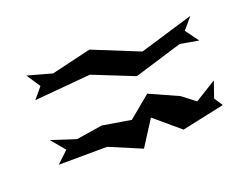

<svg xmlns="http://www.w3.org/2000/svg" viewBox="-67 -768 800 615"><g transform="rotate(-20 333.0 -460.0)"><path d="M59 -326 224 -327 333 -281 388 -367 473 -295 618 -326 599 -355 618 -410 545 -365 501 -399 403 -443 328 -381 231 -397 142 -383 59 -410 98 -363ZM59 -546 251 -563 391 -507 555 -557 618 -546 585 -591 618 -630 435 -575 277 -639 142 -607 59 -630 90 -583Z"/></g></svg>

Font: bitstorm
Style: exext
Weight: 400
Version: Version 0.2